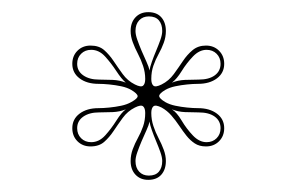

<svg xmlns="http://www.w3.org/2000/svg" viewBox="-20 -748 489 316"><path d="M224 -452Q211 -452 203 -460.5Q195 -469 195 -483Q195 -493 198.5 -502.5Q202 -512 207 -521Q212 -530 215.5 -540Q219 -550 219 -562Q219 -570 215.5 -573Q212 -576 202 -571Q190 -565 182 -554Q174 -543 167 -532.5Q160 -522 151.5 -514.5Q143 -507 129 -507Q116 -507 107.5 -515.5Q99 -524 99 -537Q99 -552 111 -561Q123 -570 142 -570Q150 -570 160 -571Q170 -572 179.5 -574Q189 -576 196 -580Q207 -586 206.5 -590Q206 -594 196 -600Q189 -604 179.5 -606Q170 -608 160 -609Q150 -610 142 -610Q123 -610 111 -619Q99 -628 99 -643Q99 -656 107.5 -664.5Q116 -673 129 -673Q143 -673 151.5 -665.5Q160 -658 167 -647.5Q174 -637 182 -626Q190 -615 202 -609Q212 -604 215.5 -607Q219 -610 219 -618Q219 -629 215.5 -639.5Q212 -650 207 -659.5Q202 -669 198.5 -678.5Q195 -688 195 -697Q195 -711 203 -719.5Q211 -728 224 -728Q238 -728 245.5 -719.5Q253 -711 253 -697Q253 -687 249.5 -677.5Q246 -668 241 -659Q236 -650 232.5 -640Q229 -630 229 -618Q229 -610 232.5 -607Q236 -604 246 -609Q258 -615 266 -626Q274 -637 281 -647.5Q288 -658 297 -665.5Q306 -673 319 -673Q332 -673 340.5 -664.5Q349 -656 349 -643Q349 -628 337 -619Q325 -610 306 -610Q298 -610 288 -609Q278 -608 268.5 -606Q259 -604 252 -600Q242 -594 242 -590Q242 -586 252 -580Q259 -576 268.5 -574Q278 -572 288 -571Q298 -570 306 -570Q325 -570 337 -561Q349 -552 349 -537Q349 -524 340.5 -515.5Q332 -507 319 -507Q308 -507 300.5 -512Q293 -517 287 -524.5Q281 -532 275 -541Q269 -550 262 -558Q255 -566 246 -571Q236 -576 232.5 -573Q229 -570 229 -562Q229 -551 232.5 -540.5Q236 -530 241 -520.5Q246 -511 249.5 -501.5Q253 -492 253 -483Q253 -469 245.5 -460.5Q238 -452 224 -452ZM226 -632Q227 -638 230 -646.5Q233 -655 237 -664.5Q241 -674 244 -682.5Q247 -691 247 -697Q247 -708 241.5 -714.5Q236 -721 225 -721Q215 -721 209 -714.5Q203 -708 203 -697Q203 -691 206 -682.5Q209 -674 213 -664.5Q217 -655 221 -646.5Q225 -638 226 -632ZM143 -617Q154 -617 165.5 -616.5Q177 -616 187 -612Q180 -618 171.5 -631Q163 -644 153 -655Q143 -666 130 -666Q120 -666 113.5 -659.5Q107 -653 107 -643Q107 -631 117 -624Q127 -617 143 -617ZM130 -514Q143 -514 153 -525Q163 -536 171.5 -549.5Q180 -563 187 -568Q177 -564 165.5 -563.5Q154 -563 143 -563Q127 -563 117 -556Q107 -549 107 -537Q107 -527 113.5 -520.5Q120 -514 130 -514ZM225 -459Q236 -459 241.5 -465.5Q247 -472 247 -483Q247 -489 244 -497.5Q241 -506 237 -515.5Q233 -525 230 -533.5Q227 -542 226 -548Q225 -542 221 -533.5Q217 -525 213 -515.5Q209 -506 206 -497.5Q203 -489 203 -483Q203 -472 209 -465.5Q215 -459 225 -459ZM320 -514Q330 -514 336.5 -520.5Q343 -527 343 -537Q343 -549 333.5 -556Q324 -563 307 -563Q296 -563 284.5 -563.5Q273 -564 263 -568Q271 -563 279 -549.5Q287 -536 297.5 -525Q308 -514 320 -514ZM307 -617Q324 -617 333.5 -624Q343 -631 343 -643Q343 -653 336.5 -659.5Q330 -666 320 -666Q308 -666 297.5 -655Q287 -644 279 -631Q271 -618 263 -612Q273 -616 284.5 -616.5Q296 -617 307 -617Z"/></svg>

Font: Kalnia Glaze Thin
Style: Regular
Weight: 100
Designer: Frida Medrano
Foundry: Frida Medrano
Version: Version 1.110